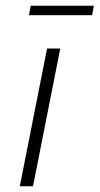

<svg xmlns="http://www.w3.org/2000/svg" viewBox="-20 -649 347 669"><path d="M144 -480H190L95 0H49ZM87 -629H307L301 -596H81Z"/></svg>

Font: Montserrat Ace
Style: Light Italic
Weight: 300
Italic angle: -11.3°
Designer: Julieta Ulanovsky
Foundry: Julieta Ulanovsky
Version: Version 1